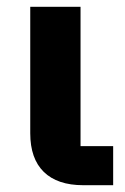

<svg xmlns="http://www.w3.org/2000/svg" viewBox="-20 -545 369 565"><path d="M313 -115V0H225Q149 0 109 -39Q69 -78 69 -153V-525H217V-115Z"/></svg>

Font: IBM Plex Sans
Style: Bold
Weight: 700
Designer: Mike Abbink, Paul van der Laan, Pieter van Rosmalen
Foundry: Bold Monday
Version: Version 3.201